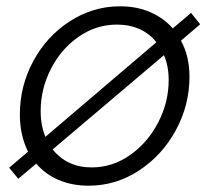

<svg xmlns="http://www.w3.org/2000/svg" viewBox="-20 -579 665 609"><path d="M615 -502 554 -450Q581 -401 581 -335Q581 -246 538 -166.5Q495 -87 421.5 -38.5Q348 10 261 10Q209 10 166.5 -8Q124 -26 95 -60L38 -12L9 -47L69 -98Q43 -150 43 -216Q43 -306 85.5 -385Q128 -464 201.5 -511.5Q275 -559 361 -559Q414 -559 456.5 -540.5Q499 -522 528 -489L586 -538ZM124 -145 476 -445Q455 -472 423 -486.5Q391 -501 351 -501Q285 -501 229.5 -462.5Q174 -424 141.5 -360.5Q109 -297 109 -227Q109 -181 124 -145ZM500 -404 147 -105Q193 -48 271 -48Q337 -48 393 -87.5Q449 -127 482 -191Q515 -255 515 -325Q515 -370 500 -404Z"/></svg>

Font: Open Sauce One Light Italic
Style: Regular
Weight: 300
Italic angle: -10°
Designer: Alfredo Marco Pradil
Foundry: Creative Sauce Fz LLC
Version: Version 1.477